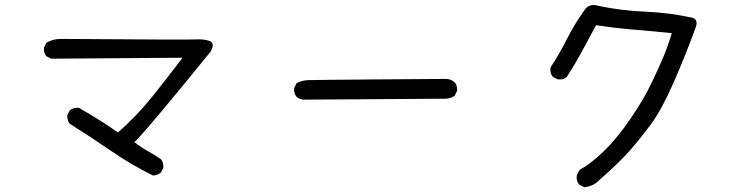

<svg xmlns="http://www.w3.org/2000/svg" viewBox="-20 -729 3040 778"><path d="M600.6 -17.6Q512.7 -60.5 429.7 -117.7Q346.7 -174.8 262.7 -227.5Q251 -241.2 252.9 -262.7L262.7 -282.2Q278.3 -293.9 299.8 -292Q340.8 -268.6 379.9 -244.1Q418.9 -219.7 458 -192.4Q534.2 -258.8 596.7 -336.9Q659.2 -415 719.7 -495.1L187.5 -491.2L168 -501Q156.2 -514.6 158.2 -536.1L168 -555.7Q193.4 -571.3 226.6 -571.3Q749 -567.4 775.9 -569.3Q802.7 -571.3 827.6 -563.5Q852.5 -555.7 834 -520.5Q559.6 -182.6 524.4 -153.3Q551.8 -131.8 579.1 -116.7Q606.4 -101.6 631.8 -84Q643.6 -70.3 641.6 -48.8L631.8 -29.3Q618.2 -19.5 600.6 -17.6Z M1209 -325.2Q1193.4 -327.1 1181.6 -336.9Q1169.9 -350.6 1171.9 -372.1L1181.6 -391.6Q1203.1 -403.3 1228.5 -404.3Q1253.9 -405.3 1503.9 -407.2Q1753.9 -409.2 1787.1 -409.2Q1806.6 -409.2 1822.3 -395.5Q1834 -381.8 1832 -360.4L1822.3 -340.8Q1806.6 -331.1 1789.1 -329.1Z M2346.7 29.3 2327.1 19.5Q2313.5 3.9 2317.4 -19.5L2329.1 -41Q2370.1 -62.5 2424.8 -114.7Q2479.5 -167 2534.2 -247.1Q2588.9 -327.1 2620.1 -392.6Q2651.4 -458 2669.9 -502.9Q2688.5 -547.9 2702.1 -594.7Q2626 -602.5 2548.8 -608.9Q2471.7 -615.2 2395.5 -627Q2366.2 -573.2 2337.9 -520.5Q2309.6 -467.8 2276.4 -417Q2262.7 -405.3 2240.2 -407.2L2220.7 -417Q2207 -432.6 2210.9 -456.1Q2248 -512.7 2277.8 -571.8Q2307.6 -630.9 2346.7 -685.5Q2366.2 -717.8 2405.3 -705.1Q2499 -685.5 2596.7 -681.6Q2694.3 -677.7 2789.1 -656.2Q2809.6 -647.5 2798.8 -617.2Q2757.8 -504.9 2709.5 -394.5Q2661.1 -284.2 2617.7 -225.6Q2574.2 -167 2532.2 -119.1Q2490.2 -71.3 2407.2 2Q2381.8 27.3 2346.7 29.3Z"/></svg>

Font: NaikaiFont
Style: Regular
Weight: 400
Version: Version 1.67